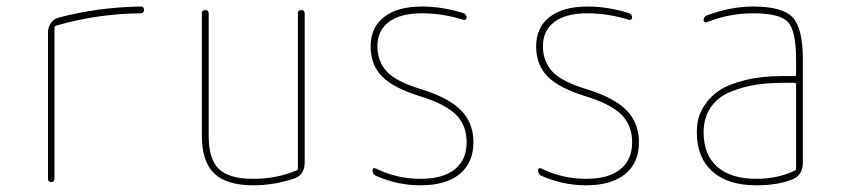

<svg xmlns="http://www.w3.org/2000/svg" viewBox="-20 -550 2540 580"><path d="M125 -9.8V-452.1Q125 -467.8 133.8 -480.5Q142.6 -493.2 158.2 -497.1Q276.4 -528.3 406.2 -530.3Q415 -530.3 415 -520Q415 -509.8 404.3 -509.8Q276.4 -508.8 149.4 -472.7Q145.5 -471.7 144.5 -466.8V-9.8Q144.5 0 134.8 0Q125 0 125 -9.8Z M745.1 9.8Q665 9.8 627.4 -25.9Q589.8 -61.5 589.8 -139.6V-509.8Q589.8 -519.5 600.1 -519.5Q610.4 -519.5 610.4 -509.8V-139.6Q610.4 -69.3 641.1 -39.6Q671.9 -9.8 745.1 -9.8Q815.4 -9.8 876 -35.2Q879.9 -36.1 879.9 -42V-509.8Q879.9 -519.5 890.1 -519.5Q900.4 -519.5 900.4 -509.8V-58.6Q900.4 -20.5 866.2 -9.8Q805.7 9.8 745.1 9.8Z M1247.1 -259.8Q1168.9 -284.2 1134.3 -318.8Q1099.6 -353.5 1099.6 -410.2Q1099.6 -466.8 1140.1 -498.5Q1180.7 -530.3 1254.9 -530.3Q1315.4 -530.3 1378.9 -510.7Q1389.6 -506.8 1389.6 -497.1Q1389.6 -493.2 1386.7 -491.2Q1383.8 -489.3 1379.9 -490.2Q1316.4 -509.8 1254.9 -509.8Q1189.5 -509.8 1154.8 -483.9Q1120.1 -458 1120.1 -410.2Q1120.1 -365.2 1147.9 -334.5Q1175.8 -303.7 1252.9 -280.3Q1335 -254.9 1372.6 -216.8Q1410.2 -178.7 1410.2 -120.1Q1410.2 -58.6 1368.7 -24.4Q1327.1 9.8 1250 9.8Q1181.6 9.8 1116.2 -18.6Q1105.5 -23.4 1105.5 -35.2Q1105.5 -44.9 1115.2 -41Q1178.7 -9.8 1250 -9.8Q1318.4 -9.8 1354 -38.6Q1389.6 -67.4 1389.6 -120.1Q1389.6 -171.9 1356.9 -204.1Q1324.2 -236.3 1247.1 -259.8Z M1747.1 -259.8Q1668.9 -284.2 1634.3 -318.8Q1599.6 -353.5 1599.6 -410.2Q1599.6 -466.8 1640.1 -498.5Q1680.7 -530.3 1754.9 -530.3Q1815.4 -530.3 1878.9 -510.7Q1889.6 -506.8 1889.6 -497.1Q1889.6 -493.2 1886.7 -491.2Q1883.8 -489.3 1879.9 -490.2Q1816.4 -509.8 1754.9 -509.8Q1689.5 -509.8 1654.8 -483.9Q1620.1 -458 1620.1 -410.2Q1620.1 -365.2 1647.9 -334.5Q1675.8 -303.7 1752.9 -280.3Q1835 -254.9 1872.6 -216.8Q1910.2 -178.7 1910.2 -120.1Q1910.2 -58.6 1868.7 -24.4Q1827.1 9.8 1750 9.8Q1681.6 9.8 1616.2 -18.6Q1605.5 -23.4 1605.5 -35.2Q1605.5 -44.9 1615.2 -41Q1678.7 -9.8 1750 -9.8Q1818.4 -9.8 1854 -38.6Q1889.6 -67.4 1889.6 -120.1Q1889.6 -171.9 1856.9 -204.1Q1824.2 -236.3 1747.1 -259.8Z M2384.8 -41V-294.9Q2384.8 -299.8 2379.9 -299.8H2344.7Q2298.8 -299.8 2260.3 -293.5Q2221.7 -287.1 2185.1 -272Q2148.4 -256.8 2127 -225.6Q2105.5 -194.3 2105.5 -150.4Q2105.5 -82 2147 -45.9Q2188.5 -9.8 2264.6 -9.8Q2329.1 -9.8 2379.9 -34.2Q2384.8 -36.1 2384.8 -41ZM2379.9 -320.3Q2384.8 -320.3 2384.8 -325.2V-370.1Q2384.8 -457 2360.4 -483.4Q2335.9 -509.8 2254.9 -509.8Q2183.6 -509.8 2116.2 -483.4Q2112.3 -481.4 2108.9 -483.4Q2105.5 -485.4 2105.5 -489.3Q2105.5 -500 2116.2 -503.9Q2188.5 -530.3 2254.9 -530.3Q2343.8 -530.3 2374.5 -497.6Q2405.3 -464.8 2405.3 -370.1V-58.6Q2405.3 -20.5 2373 -7.8Q2329.1 9.8 2264.6 9.8Q2178.7 9.8 2131.8 -32.2Q2085 -74.2 2085 -150.4Q2085 -172.9 2089.8 -192.4Q2094.7 -211.9 2111.3 -236.3Q2127.9 -260.7 2155.3 -278.3Q2182.6 -295.9 2231.4 -308.1Q2280.3 -320.3 2344.7 -320.3Z"/></svg>

Font: Rounded-X Mgen+ 1mn thin
Style: Regular
Weight: 100
Designer: [Source Han Sans]
Ryoko NISHIZUKA  (kana & ideographs); Paul D. Hunt (Latin, Greek & Cyrillic); Wenlong ZHANG  (bopomofo
Version: Version 1.059.20150602